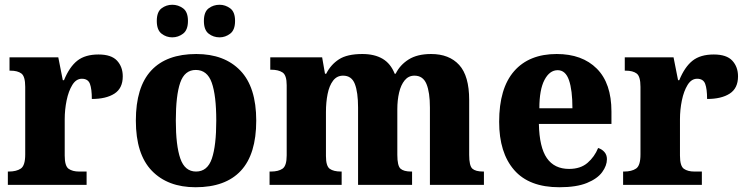

<svg xmlns="http://www.w3.org/2000/svg" viewBox="-20 -777 3136 807"><path d="M13 0V-56H17Q49 -56 67.5 -68.5Q86 -81 86 -128V-412Q86 -456 70 -468Q54 -480 24 -480H20V-536H225L244 -440H249Q272 -496 305 -522Q338 -548 394 -548Q448 -548 472 -522Q496 -496 496 -456Q496 -406 461 -383.5Q426 -361 366 -361Q366 -403 358 -424.5Q350 -446 324 -446Q300 -446 284 -420Q268 -394 260 -355Q252 -316 252 -276V-123Q252 -79 268.5 -67.5Q285 -56 312 -56H344V0Z M802 10Q685 10 618 -59.5Q551 -129 551 -270Q551 -411 615.5 -480.5Q680 -550 805 -550Q923 -550 990 -480.5Q1057 -411 1057 -270Q1057 -129 992.5 -59.5Q928 10 802 10ZM804 -56Q852 -56 870.5 -110.5Q889 -165 889 -270Q889 -376 870 -429.5Q851 -483 803 -483Q756 -483 737.5 -429.5Q719 -376 719 -270Q719 -165 738 -110.5Q757 -56 804 -56ZM903 -620Q877 -620 857 -635.5Q837 -651 837 -689Q837 -727 857 -742Q877 -757 903 -757Q927 -757 947.5 -742Q968 -727 968 -689Q968 -651 947.5 -635.5Q927 -620 903 -620ZM704 -620Q679 -620 659 -635.5Q639 -651 639 -689Q639 -727 659 -742Q679 -757 704 -757Q729 -757 749.5 -742Q770 -727 770 -689Q770 -651 749.5 -635.5Q729 -620 704 -620Z M1113 0V-56H1119Q1150 -56 1167.5 -68Q1185 -80 1185 -124V-419Q1185 -461 1167.5 -472.5Q1150 -484 1120 -484H1116V-536H1334L1346 -467H1351Q1370 -505 1404.5 -527.5Q1439 -550 1503 -550Q1554 -550 1588 -530Q1622 -510 1639 -467H1643Q1661 -504 1697.5 -527Q1734 -550 1792 -550Q1868 -550 1910 -504Q1952 -458 1952 -357V-126Q1952 -80 1965.5 -68Q1979 -56 2011 -56H2014V0H1787V-325Q1787 -389 1772.5 -424Q1758 -459 1722 -459Q1697 -459 1681 -439.5Q1665 -420 1657.5 -388Q1650 -356 1650 -318V-126Q1650 -80 1663.5 -68Q1677 -56 1708 -56H1712V0H1485V-325Q1485 -389 1471.5 -424Q1458 -459 1422 -459Q1396 -459 1380 -438Q1364 -417 1357 -382Q1350 -347 1350 -306V-121Q1350 -79 1366 -67.5Q1382 -56 1413 -56H1416V0Z M2331 10Q2204 10 2141 -62.5Q2078 -135 2078 -265Q2078 -406 2141 -478Q2204 -550 2320 -550Q2427 -550 2488.5 -488.5Q2550 -427 2550 -308V-256H2245Q2247 -158 2278.5 -112.5Q2310 -67 2372 -67Q2420 -67 2449.5 -92.5Q2479 -118 2494 -155Q2510 -150 2520.5 -138Q2531 -126 2531 -108Q2531 -81 2511 -53.5Q2491 -26 2447 -8Q2403 10 2331 10ZM2386 -322Q2386 -398 2371.5 -440Q2357 -482 2324 -482Q2290 -482 2268.5 -441Q2247 -400 2247 -322Z M2599 0V-56H2603Q2635 -56 2653.5 -68.5Q2672 -81 2672 -128V-412Q2672 -456 2656 -468Q2640 -480 2610 -480H2606V-536H2811L2830 -440H2835Q2858 -496 2891 -522Q2924 -548 2980 -548Q3034 -548 3058 -522Q3082 -496 3082 -456Q3082 -406 3047 -383.5Q3012 -361 2952 -361Q2952 -403 2944 -424.5Q2936 -446 2910 -446Q2886 -446 2870 -420Q2854 -394 2846 -355Q2838 -316 2838 -276V-123Q2838 -79 2854.5 -67.5Q2871 -56 2898 -56H2930V0Z"/></svg>

Font: Noto Serif Ethiopic SemiCondensed ExtraBold
Style: Regular
Weight: 800
Width: 4
Designer: Monotype Design Team
Foundry: Monotype Imaging Inc.
Version: Version 2.102; ttfautohint (v1.8.4.7-5d5b)